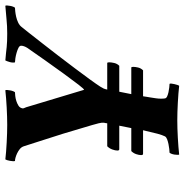

<svg xmlns="http://www.w3.org/2000/svg" viewBox="-6 -680 690 718"><g transform="rotate(-90 339.0 -321.0)"><path d="M219 -175 228 -220H140Q135 -220 135 -227Q135 -235 139 -246Q143 -257 151 -265H237Q237 -269 239 -277Q240 -285 237 -297Q232 -317 220.5 -354.5Q209 -392 198 -430Q184 -474 168 -524Q161 -544 158.5 -553.5Q156 -563 151 -577Q148 -586 140.5 -592Q133 -598 124.5 -602Q116 -606 108.5 -608Q101 -610 96 -610Q94 -615 96.5 -628.5Q99 -642 102 -646Q128 -643 165 -641Q202 -639 231 -639Q260 -639 296.5 -641Q333 -643 360 -646Q362 -645 361.5 -639.5Q361 -634 360 -628Q359 -622 357 -617Q355 -612 353 -610Q349 -610 339.5 -609Q330 -608 320.5 -605Q311 -602 303 -597Q295 -592 293 -583Q292 -580 293.5 -576.5Q295 -573 297 -568L362 -352Q364 -350 381 -372Q398 -394 422 -427Q446 -460 472.5 -497.5Q499 -535 519 -564Q527 -577 527 -587Q527 -593 519 -597Q511 -601 500.5 -604Q490 -607 480 -608.5Q470 -610 465 -610Q464 -612 464 -617Q464 -622 465.5 -628Q467 -634 469 -639Q471 -644 472 -646Q488 -645 499.5 -643.5Q511 -642 522 -641Q533 -640 544.5 -639.5Q556 -639 572 -639Q602 -639 624.5 -641.5Q647 -644 676 -646Q678 -645 677.5 -639.5Q677 -634 676 -628Q675 -622 673 -617Q671 -612 669 -610Q665 -610 655.5 -609Q646 -608 635 -605.5Q624 -603 613.5 -598Q603 -593 597 -585Q591 -578 575 -557.5Q559 -537 537 -509Q515 -481 490.5 -449Q466 -417 443 -386.5Q420 -356 401.5 -330.5Q383 -305 374 -291Q369 -283 367 -278.5Q365 -274 363 -265H462Q465 -265 465 -258Q465 -250 462.5 -239Q460 -228 452 -220H355L346 -175H445Q448 -175 448 -168Q448 -160 445.5 -149.5Q443 -139 435 -131H338Q337 -128 337 -124.5Q337 -121 336 -118Q335 -112 333.5 -103Q332 -94 330.5 -83.5Q329 -73 329 -64Q329 -55 330 -49Q331 -44 337.5 -41Q344 -38 353 -36Q362 -34 371 -33Q380 -32 384 -32Q386 -31 385.5 -25.5Q385 -20 383.5 -14Q382 -8 380.5 -3Q379 2 377 4Q351 1 314 -1Q277 -3 248 -3Q219 -3 183 -1Q147 1 120 4Q119 3 119 -2.5Q119 -8 120 -14Q121 -20 123 -25Q125 -30 127 -32Q132 -32 141 -33Q150 -34 159.5 -36Q169 -38 177 -41Q185 -44 188 -49Q193 -59 198 -77.5Q203 -96 208 -119L211 -131H123Q118 -131 118 -138Q118 -146 121.5 -156.5Q125 -167 133 -175Z"/></g></svg>

Font: Vermiglione
Style: Bold Italic
Weight: 700
Italic angle: -11°
Version: Version 1.000